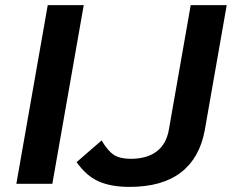

<svg xmlns="http://www.w3.org/2000/svg" viewBox="-20 -720 908 752"><path d="M167 -700H308L185 0H44ZM280 -85 378 -170Q402 -129 426 -113.5Q450 -98 492 -98Q555 -98 593 -126.5Q631 -155 641 -210L727 -700H868L782 -210Q762 -101 688.5 -44.5Q615 12 487 12Q415 12 366.5 -9.5Q318 -31 280 -85Z"/></svg>

Font: KoHo
Style: Bold Italic
Weight: 700
Italic angle: -10°
Version: Version 1.000; ttfautohint (v1.6)